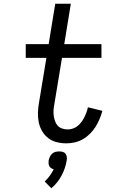

<svg xmlns="http://www.w3.org/2000/svg" viewBox="-20 -755 640 1022"><path d="M333 8Q306 8 281 1.5Q256 -5 236.5 -20Q217 -35 204 -57.5Q191 -80 186 -105Q181 -130 182 -157Q183 -184 188 -211L227 -447H117V-520H239L274 -735H357L322 -520H520V-447H310L269 -199Q266 -184 265 -168.5Q264 -153 266 -138.5Q268 -124 273 -110Q278 -96 287 -86Q296 -76 310.5 -71Q325 -66 340 -66Q354 -66 367.5 -70.5Q381 -75 392.5 -84Q404 -93 413 -105Q422 -117 428.5 -130Q435 -143 440 -156.5Q445 -170 448 -184L525 -165Q519 -143 510 -121.5Q501 -100 488.5 -80Q476 -60 459 -43Q442 -26 421 -14Q400 -2 377.5 3Q355 8 333 8ZM253 247 218 211Q233 197 245 180.5Q257 164 266 146Q258 144 251.5 139.5Q245 135 242 128.5Q239 122 238.5 114.5Q238 107 239 99Q241 89 245.5 79.5Q250 70 257.5 63Q265 56 275 53.5Q285 51 295 51Q305 51 314 53.5Q323 56 328.5 63Q334 70 335.5 79.5Q337 89 335 99Q332 119 325 139.5Q318 160 308 179Q298 198 284 215.5Q270 233 253 247Z"/></svg>

Font: Iosevka HT Extended
Style: Italic
Weight: 400
Width: 7
Italic angle: -9°
Monospace: yes
Designer: Belleve Invis
Foundry: Belleve Invis
Version: Version 32.3.0; ttfautohint (v1.8.4)